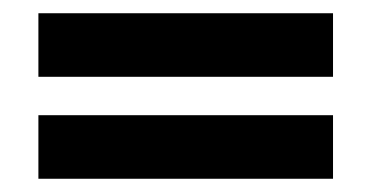

<svg xmlns="http://www.w3.org/2000/svg" viewBox="-20 -347 561 290"><path d="M38 -327H483V-231H38ZM38 -173H483V-77H38Z"/></svg>

Font: Genos ExtraBold
Style: Regular
Weight: 800
Designer: Robert E. Leuschke
Foundry: Robert E. Leuschke
Version: Version 1.010